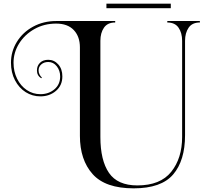

<svg xmlns="http://www.w3.org/2000/svg" viewBox="-20 -911 1136 1050"><path d="M417 -168V-652Q417 -711 383.5 -746.5Q350 -782 287 -782Q221 -782 168 -752Q115 -722 84.5 -673Q54 -624 54 -568Q54 -520 73.5 -480.5Q93 -441 126.5 -418.5Q160 -396 201 -396Q246 -396 277.5 -422.5Q309 -449 309 -493Q309 -525 290.5 -548.5Q272 -572 244 -572Q221 -572 206 -559Q191 -546 191 -526Q191 -514 196.5 -503.5Q202 -493 209 -487L206 -483Q182 -497 182 -526Q182 -551 198.5 -567.5Q215 -584 244 -584Q276 -584 298.5 -559Q321 -534 321 -493Q321 -444 286 -414Q251 -384 201 -384Q157 -384 120.5 -407Q84 -430 62 -472Q40 -514 40 -568Q40 -630 72.5 -682.5Q105 -735 161.5 -765.5Q218 -796 287 -796H610V-788Q568 -788 548.5 -759.5Q529 -731 529 -688V-162Q529 -34 576 34.5Q623 103 731 103Q857 103 916.5 28.5Q976 -46 976 -162V-688Q976 -731 956.5 -759.5Q937 -788 895 -788V-796H1073V-788Q1031 -788 1011.5 -759.5Q992 -731 992 -688V-172Q992 -33 927 43Q862 119 711 119Q556 119 486.5 41Q417 -37 417 -168ZM914 -866H562V-891H914Z"/></svg>

Font: Myanmar April Display
Style: Regular
Weight: 400
Designer: Khon Soe Zaw Thu
Foundry: Myanmar OS
Version: Version 2.50 April 12, 2019